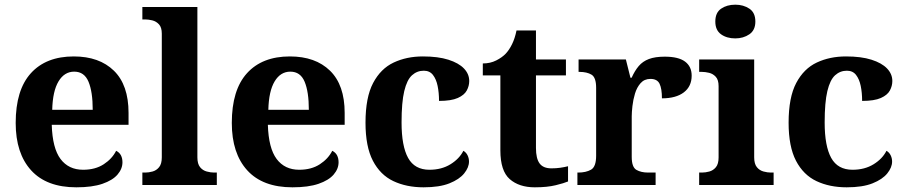

<svg xmlns="http://www.w3.org/2000/svg" viewBox="-20 -790 3868 820"><path d="M306 10Q179 10 113 -62.5Q47 -135 47 -265Q47 -406 112 -477.5Q177 -549 295 -549Q404 -549 466.5 -488Q529 -427 529 -308V-257H201Q204 -157 238.5 -111Q273 -65 335 -65Q387 -65 423 -88.5Q459 -112 476 -146Q490 -139 496.5 -126.5Q503 -114 503 -97Q503 -69 482 -44.5Q461 -20 417.5 -5Q374 10 306 10ZM376 -321Q376 -398 358 -441Q340 -484 297 -484Q255 -484 230 -442.5Q205 -401 203 -321Z M588 0V-53H600Q615 -53 631.5 -57.5Q648 -62 659.5 -76Q671 -90 671 -118V-646Q671 -673 659 -686Q647 -699 630.5 -703Q614 -707 600 -707H588V-760H823V-118Q823 -90 834.5 -76Q846 -62 863 -57.5Q880 -53 894 -53H906V0Z M1229 10Q1102 10 1036 -62.5Q970 -135 970 -265Q970 -406 1035 -477.5Q1100 -549 1218 -549Q1327 -549 1389.5 -488Q1452 -427 1452 -308V-257H1124Q1127 -157 1161.5 -111Q1196 -65 1258 -65Q1310 -65 1346 -88.5Q1382 -112 1399 -146Q1413 -139 1419.5 -126.5Q1426 -114 1426 -97Q1426 -69 1405 -44.5Q1384 -20 1340.5 -5Q1297 10 1229 10ZM1299 -321Q1299 -398 1281 -441Q1263 -484 1220 -484Q1178 -484 1153 -442.5Q1128 -401 1126 -321Z M1789 10Q1716 10 1660 -16.5Q1604 -43 1572.5 -103.5Q1541 -164 1541 -266Q1541 -374 1573.5 -435.5Q1606 -497 1661.5 -523Q1717 -549 1786 -549Q1851 -549 1895 -535Q1939 -521 1961.5 -497.5Q1984 -474 1984 -444Q1984 -423 1973.5 -403.5Q1963 -384 1935 -371.5Q1907 -359 1855 -359Q1855 -394 1849 -423Q1843 -452 1829 -470Q1815 -488 1790 -488Q1761 -488 1739.5 -468.5Q1718 -449 1706.5 -401Q1695 -353 1695 -267Q1695 -166 1723 -115.5Q1751 -65 1814 -65Q1866 -65 1904 -88.5Q1942 -112 1959 -146Q1971 -139 1977 -126.5Q1983 -114 1983 -100Q1983 -75 1962.5 -49.5Q1942 -24 1899.5 -7Q1857 10 1789 10Z M2264 10Q2197 10 2157 -25Q2117 -60 2117 -148V-468H2042V-519Q2074 -519 2099.5 -532Q2125 -545 2140 -561Q2155 -577 2167 -601.5Q2179 -626 2186 -660H2269V-536H2397V-468H2269V-158Q2269 -113 2284.5 -92Q2300 -71 2335 -71Q2355 -71 2372.5 -73.5Q2390 -76 2406 -80V-15Q2390 -8 2353.5 1Q2317 10 2264 10Z M2446 0V-53H2449Q2483 -53 2504.5 -65.5Q2526 -78 2526 -125V-415Q2526 -459 2506.5 -471Q2487 -483 2454 -483H2451V-536H2653L2672.5 -458H2677.6Q2691 -488 2708 -508Q2725 -528 2751.5 -538Q2778 -548 2819 -548Q2877.6 -548 2905.8 -526.9Q2934 -505.8 2934 -467Q2934 -421 2900.5 -395.5Q2867 -370 2807 -370Q2807 -411 2797 -432Q2787 -453 2758 -453Q2732 -453 2716 -435Q2700 -417 2692 -390.5Q2684 -364 2681 -337Q2678 -310 2678 -293V-120Q2678 -76 2698 -64.5Q2718 -53 2748 -53H2780V0Z M2966 0V-53H2978Q2993 -53 3009.5 -57.5Q3026 -62 3037.5 -75.9Q3049 -89.8 3049 -117.7V-422Q3049 -448.9 3037 -462Q3025 -475 3008.5 -479Q2992 -483 2978 -483H2966V-536H3201V-118Q3201 -90 3212.5 -76Q3224 -62 3241 -57.5Q3258 -53 3272 -53H3284V0ZM3120.1 -626Q3084 -626 3059.5 -643.5Q3035 -661 3035 -698Q3035 -736 3059.8 -753Q3084.5 -770 3120.5 -770Q3155 -770 3180.5 -753Q3206 -736 3206 -698Q3206 -661 3180.4 -643.5Q3154.8 -626 3120.1 -626Z M3596 10Q3523 10 3467 -16.5Q3411 -43 3379.5 -103.5Q3348 -164 3348 -266Q3348 -374 3380.5 -435.5Q3413 -497 3468.5 -523Q3524 -549 3593 -549Q3658 -549 3702 -535Q3746 -521 3768.5 -497.5Q3791 -474 3791 -444Q3791 -423 3780.5 -403.5Q3770 -384 3742 -371.5Q3714 -359 3662 -359Q3662 -394 3656 -423Q3650 -452 3636 -470Q3622 -488 3597 -488Q3568 -488 3546.5 -468.5Q3525 -449 3513.5 -401Q3502 -353 3502 -267Q3502 -166 3530 -115.5Q3558 -65 3621 -65Q3673 -65 3711 -88.5Q3749 -112 3766 -146Q3778 -139 3784 -126.5Q3790 -114 3790 -100Q3790 -75 3769.5 -49.5Q3749 -24 3706.5 -7Q3664 10 3596 10Z"/></svg>

Font: Noto Serif Vithkuqi
Style: Regular
Weight: 400
Version: Version 1.005